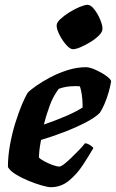

<svg xmlns="http://www.w3.org/2000/svg" viewBox="-20 -780 483 800"><path d="M192 0Q180 0 155 -7Q130 -14 100.5 -26Q71 -38 46.5 -53Q22 -68 13 -84Q13 -128 21.5 -175.5Q30 -223 43.5 -266.5Q57 -310 71 -343.5Q85 -377 96 -394Q106 -405 131 -422.5Q156 -440 190 -458Q224 -476 262.5 -488Q301 -500 338 -500Q354 -500 378.5 -489Q403 -478 422.5 -464Q442 -450 443 -441Q440 -421 432.5 -395Q425 -369 415 -346Q405 -323 396 -310Q378 -291 336.5 -269.5Q295 -248 245 -229Q195 -210 151 -197Q145 -164 144 -152.5Q143 -141 142 -124Q148 -117 164.5 -108Q181 -99 199 -92.5Q217 -86 227 -86Q234 -86 247.5 -96.5Q261 -107 277.5 -123Q294 -139 309.5 -155Q325 -171 334 -183Q343 -183 355 -175.5Q367 -168 369 -163Q350 -130 325 -92Q300 -54 267 -27Q234 0 192 0ZM163 -261Q212 -278 254 -296Q296 -314 324 -332V-345Q324 -364 321 -384.5Q318 -405 313 -420Q307 -421 301.5 -421Q296 -421 290 -421Q255 -421 225 -410Q202 -380 187.5 -341Q173 -302 163 -261ZM284 -575Q272 -575 256 -593Q240 -611 228 -634.5Q216 -658 216 -674Q216 -686 231.5 -700.5Q247 -715 269.5 -729Q292 -743 313 -751.5Q334 -760 345 -760Q358 -760 372.5 -741.5Q387 -723 397 -699.5Q407 -676 407 -660Q407 -647 392.5 -632.5Q378 -618 357 -605Q336 -592 316 -583.5Q296 -575 284 -575Z"/></svg>

Font: Texturina Black
Style: Italic
Weight: 900
Italic angle: -11°
Designer: Guillermo Torres Carreño
Foundry: Omnibus-Type
Version: Version 1.002; ttfautohint (v1.8.3)